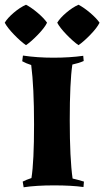

<svg xmlns="http://www.w3.org/2000/svg" viewBox="-47 -784 441 812"><path d="M86 -31Q97 -100 97 -258Q97 -416 85 -509Q63 -516 47 -525L50 -549Q110 -540 179 -540Q248 -540 305 -548L307 -526Q287 -517 259 -511Q248 -437 248 -275Q248 -113 260 -29Q282 -24 308 -16L306 7Q256 0 181 0Q106 0 53 8L49 -16Q62 -23 86 -31ZM152 -688Q142 -667 113.5 -637.5Q85 -608 63 -593Q41 -608 12.5 -637.5Q-16 -667 -27 -688Q-15 -708 11.5 -730.5Q38 -753 63 -764Q86 -752 112.5 -729.5Q139 -707 152 -688ZM374 -688Q364 -667 335.5 -637.5Q307 -608 285 -593Q263 -608 234.5 -637.5Q206 -667 195 -688Q207 -708 233.5 -730.5Q260 -753 285 -764Q308 -752 334.5 -729.5Q361 -707 374 -688Z"/></svg>

Font: Almendra SC
Style: Bold
Weight: 700
Designer: Ana Sanfelippo
Foundry: Ana Sanfelippo
Version: Version 1.003